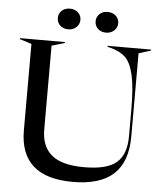

<svg xmlns="http://www.w3.org/2000/svg" viewBox="-60 -941 847 1007"><g transform="rotate(5 364.0 -437.0)"><path d="M82 -232V-687L19 -707V-712H256V-707L188 -687V-246Q188 -157 242 -112Q296 -67 413 -67Q534 -67 584 -110.5Q634 -154 634 -249V-389Q634 -508 619 -572Q604 -636 575.5 -663Q547 -690 496 -703L481 -707V-712H710V-707L646 -687V-248Q646 -116 575.5 -50.5Q505 15 360 15Q82 15 82 -232ZM407 -835Q407 -858 423.5 -873.5Q440 -889 466 -889Q492 -889 509 -873.5Q526 -858 526 -835Q526 -812 509 -796Q492 -780 466 -780Q440 -780 423.5 -795.5Q407 -811 407 -835ZM268 -889Q293 -889 310 -873.5Q327 -858 327 -835Q327 -812 310 -796Q293 -780 268 -780Q241 -780 224.5 -795.5Q208 -811 208 -835Q208 -858 224.5 -873.5Q241 -889 268 -889Z"/></g></svg>

Font: Nyght Serif
Style: Regular
Weight: 400
Designer: Maksym Kobuzan
Version: Version 0.410